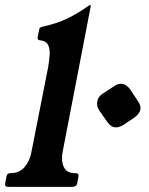

<svg xmlns="http://www.w3.org/2000/svg" viewBox="-46 -724 576 744"><path d="M247 -53Q260 -53 258 -40L253 -13Q250 0 235 0H-14Q-29 0 -26 -13L-21 -40Q-19 -53 -6 -53H-4Q29 -53 49.5 -77Q70 -101 76 -136L141 -466Q145 -491 146.5 -513Q148 -535 140 -550.5Q132 -566 108 -568Q98 -569 100 -580L106 -610Q107 -615 110.5 -617.5Q114 -620 121 -621Q178 -634 216.5 -653Q255 -672 298 -702Q302 -704 304 -704H305Q307 -704 306 -702L197 -137Q190 -102 201 -77.5Q212 -53 244 -53ZM393.7 -388.2Q412 -402 429 -399Q447 -395 460 -375L486.9 -334.5Q501 -315 498 -299Q494 -282 474 -268L433.8 -240.9Q413 -228 397 -231Q381 -234 368 -254L339.7 -294.3Q327 -313 331.1 -331.2Q333.8 -349.4 353 -362Z"/></svg>

Font: Young Serif Light
Style: Italic
Weight: 300
Italic angle: -10.979°
Designer: Bastien Sozeau
Foundry: NBR — Bastien Sozeau
Version: Version 5.001